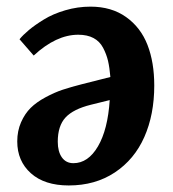

<svg xmlns="http://www.w3.org/2000/svg" viewBox="-20 -547 522 581"><path d="M188 14.2Q268.1 14.2 327.4 -25.1Q386.7 -64.5 416.7 -132.3Q446.8 -200.2 446.8 -288.1Q446.8 -358.4 426.3 -411.1Q405.8 -463.9 361.6 -495.4Q317.4 -526.9 253.9 -526.9Q214.8 -526.9 177.5 -515.9Q140.1 -504.9 112.8 -488Q85.4 -471.2 67.4 -456.1Q49.3 -440.9 39.1 -428.2L82 -378.9Q149.9 -441.9 216.8 -441.9Q244.1 -441.9 262.9 -431.9Q281.7 -421.9 292 -402.3Q302.2 -382.8 306.9 -362.8Q311.5 -342.8 314 -314L227.1 -292Q194.3 -283.7 169.4 -275.4Q144.5 -267.1 117.4 -252.4Q90.3 -237.8 72.8 -220.5Q55.2 -203.1 43.7 -177Q32.2 -150.9 32.2 -119.1Q32.2 -59.6 73.5 -22.7Q114.7 14.2 188 14.2ZM154.8 -118.2Q154.8 -166 178.2 -191.4Q201.7 -216.8 254.9 -230L312 -244.1Q306.2 -154.8 276.4 -104Q246.6 -53.2 202.1 -53.2Q179.7 -53.2 167.2 -70.8Q154.8 -88.4 154.8 -118.2Z"/></svg>

Font: Literata Book
Style: Bold Italic
Weight: 700
Italic angle: -3°
Designer: Latin by Veronika Burian and Jose Scaglione. Greek by Irene Vlachou. Cyrillic by Vera Evstafieva
Foundry: TypeTogether
Version: Version 1.003;PS 001.003;hotconv 1.0.88;makeotf.lib2.5.64775